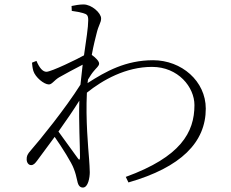

<svg xmlns="http://www.w3.org/2000/svg" viewBox="-20 -801 1040 864"><path d="M246 -453C277 -470 314 -491 352 -510L342 -420C274 -312 157 -168 120 -126C102 -106 100 -98 100 -84C100 -70 108 -58 120 -58C131 -58 138 -66 147 -78L226 -185C259 -138 303 -68 312 -42C320 -22 323 -8 328 14C332 35 341 43 353 43C377 43 384 -3 384 -26C384 -46 382 -64 381 -84C377 -137 365 -261 371 -384C442 -441 546 -500 664 -500C782 -500 855 -409 855 -328C855 -205 793 -95 546 -5L558 20C795 -48 906 -161 906 -312C906 -436 797 -530 669 -530C546 -530 456 -480 374 -427L376 -443C385 -458 394 -472 402 -481C414 -496 426 -504 426 -515C426 -527 407 -544 393 -554C401 -598 410 -632 414 -648C424 -691 435 -698 435 -718C435 -743 392 -781 356 -781C336 -781 317 -777 302 -774L303 -752C324 -749 341 -746 354 -742C371 -737 377 -733 377 -710C377 -678 368 -622 358 -552C330 -536 211 -478 189 -478C173 -478 158 -494 144 -527L124 -519C125 -508 126 -496 130 -482C139 -453 178 -421 200 -421C214 -421 224 -440 246 -453ZM337 -348C334 -250 340 -149 340 -94C340 -80 336 -80 330 -89L243 -209C277 -257 311 -306 337 -348Z"/></svg>

Font: Noto Serif CJK SC ExtraLight
Style: Regular
Weight: 200
Designer: Ryoko NISHIZUKA 西塚涼子 (kana & ideographs); Frank Grießhammer (Latin, Greek & Cyrillic); Wenlong ZHANG 张文龙 (bopomofo); San
Foundry: Adobe
Version: Version 2.001;hotconv 1.1.0;makeotfexe 2.6.0